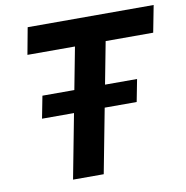

<svg xmlns="http://www.w3.org/2000/svg" viewBox="-80 -797 849 875"><g transform="rotate(-10 344.0 -360.0)"><path d="M97 -298 117 -401H555L535 -298ZM105 -720H688L664 -596H444L330 0H188L302 -596H82Z"/></g></svg>

Font: Kufam SemiBold
Style: Italic
Weight: 600
Italic angle: -11°
Designer: Artur Schmal
Foundry: Original Type
Version: Version 1.301; ttfautohint (v1.8.3)